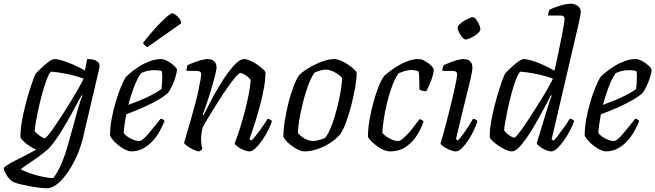

<svg xmlns="http://www.w3.org/2000/svg" viewBox="-80 -820 3550 1040"><path d="M173 200Q162 200 139 197.5Q116 195 88.5 190Q61 185 35 179Q9 173 -9 166Q-35 147 -46.5 125Q-58 103 -60 91Q-57 85 -40.5 74Q-24 63 2 50Q28 37 58 21.5Q88 6 116 -9Q96 -18 77 -31Q58 -44 45.5 -56.5Q33 -69 31 -75Q30 -112 37.5 -157Q45 -202 56.5 -247Q68 -292 80 -330Q92 -368 101.5 -393Q111 -418 114 -422Q121 -430 134 -442.5Q147 -455 162.5 -468.5Q178 -482 192 -491Q206 -500 214 -500Q232 -500 259.5 -491.5Q287 -483 319 -469Q351 -455 380 -438L392 -500Q400 -500 411.5 -499Q423 -498 434 -494Q445 -490 452 -482.5Q459 -475 459 -462Q459 -461 458.5 -455.5Q458 -450 456 -442L368 -67Q359 -31 344 6.5Q329 44 309 78.5Q289 113 266.5 140.5Q244 168 220 184Q196 200 173 200ZM208 145Q230 118 251 70.5Q272 23 290 -42L343 -233Q350 -257 356.5 -276.5Q363 -296 367 -301L362 -304Q337 -258 309.5 -207.5Q282 -157 253.5 -110.5Q225 -64 195 -28Q184 -14 161.5 4Q139 22 113 40Q87 58 65 73Q43 88 32 97Q46 105 77 116.5Q108 128 144 136Q180 144 208 145ZM163 -71Q167 -71 182 -89Q197 -107 217.5 -137.5Q238 -168 261.5 -204Q285 -240 307 -276.5Q329 -313 347 -344.5Q365 -376 373 -394Q329 -410 283 -419.5Q237 -429 195 -432Q184 -419 172 -386.5Q160 -354 148.5 -312.5Q137 -271 128 -229Q119 -187 113.5 -154.5Q108 -122 108 -110Q117 -97 136 -84Q155 -71 163 -71Z M629 0Q619 0 603.5 -7Q588 -14 571 -26Q554 -38 539.5 -53Q525 -68 516 -84Q516 -129 525 -177.5Q534 -226 547.5 -270.5Q561 -315 575.5 -350Q590 -385 601 -402Q610 -412 630 -428.5Q650 -445 676.5 -461.5Q703 -478 733 -489Q763 -500 793 -500Q808 -500 828 -489Q848 -478 863 -464Q878 -450 879 -441Q876 -420 868.5 -396.5Q861 -373 851 -352.5Q841 -332 832 -319Q814 -301 777.5 -279.5Q741 -258 695.5 -238Q650 -218 604 -201Q598 -170 594.5 -144.5Q591 -119 590 -101Q596 -90 610.5 -80Q625 -70 642 -63Q659 -56 672 -56Q681 -56 691.5 -63.5Q702 -71 716 -86.5Q730 -102 748 -124.5Q766 -147 790 -177Q798 -176 803.5 -172.5Q809 -169 811 -164Q801 -139 785.5 -110.5Q770 -82 747.5 -57Q725 -32 695.5 -16Q666 0 629 0ZM615 -252Q648 -264 682 -278Q716 -292 745.5 -307.5Q775 -323 794 -337Q796 -347 797 -358Q798 -369 798 -378Q799 -394 799 -409.5Q799 -425 795 -436Q785 -438 775 -439Q765 -440 756 -440Q735 -440 717 -435.5Q699 -431 684 -424Q663 -394 645.5 -347.5Q628 -301 615 -252ZM719 -565Q712 -568 704 -575Q696 -582 695 -588Q731 -635 764.5 -671Q798 -707 821.5 -727.5Q845 -748 853 -748Q860 -748 871 -740Q882 -732 891.5 -719.5Q901 -707 901 -693Z M999 0Q991 0 978 -5Q965 -10 952 -17.5Q939 -25 929 -33Q919 -41 917 -46Q921 -61 930.5 -93Q940 -125 953 -169.5Q966 -214 979 -264Q988 -296 994.5 -329Q1001 -362 1005.5 -386Q1010 -410 1010 -417Q1010 -428 1003 -432Q996 -436 983 -436H930Q930 -444 932 -452.5Q934 -461 936 -467Q953 -475 973 -482.5Q993 -490 1012 -495Q1031 -500 1044 -500Q1068 -500 1080.5 -488Q1093 -476 1093 -454Q1093 -445 1087.5 -422Q1082 -399 1073.5 -368Q1065 -337 1054.5 -304Q1044 -271 1034 -243Q1024 -215 1018 -199L1022 -195Q1039 -230 1060.5 -270.5Q1082 -311 1106 -351.5Q1130 -392 1154.5 -425.5Q1179 -459 1201.5 -479.5Q1224 -500 1242 -500Q1256 -500 1275 -491.5Q1294 -483 1312.5 -470.5Q1331 -458 1344 -446Q1357 -434 1358 -428Q1358 -391 1350 -345Q1342 -299 1329.5 -252.5Q1317 -206 1304.5 -166Q1292 -126 1282.5 -99Q1273 -72 1271 -66L1283 -59Q1292 -68 1308.5 -89Q1325 -110 1342 -134.5Q1359 -159 1369 -176Q1378 -176 1384.5 -171.5Q1391 -167 1393 -164Q1387 -143 1373 -115.5Q1359 -88 1341 -61.5Q1323 -35 1304.5 -17.5Q1286 0 1271 0Q1258 0 1240 -7.5Q1222 -15 1208 -25Q1194 -35 1191 -43Q1196 -55 1208.5 -91Q1221 -127 1235.5 -178Q1250 -229 1262 -283.5Q1274 -338 1278 -387Q1271 -397 1260 -405.5Q1249 -414 1238 -419.5Q1227 -425 1221 -425Q1215 -425 1196.5 -403.5Q1178 -382 1154 -348Q1130 -314 1104.5 -274Q1079 -234 1056 -196Q1033 -158 1018 -130Q1014 -115 1011.5 -99Q1009 -83 1009 -68Q1009 -55 1010.5 -42Q1012 -29 1016 -14Q1014 -11 1010.5 -7.5Q1007 -4 999 0Z M1569 0Q1556 0 1539.5 -7Q1523 -14 1506 -26Q1489 -38 1475.5 -51.5Q1462 -65 1455 -79Q1455 -120 1463 -169Q1471 -218 1483.5 -267Q1496 -316 1511.5 -355.5Q1527 -395 1542 -415Q1553 -426 1574.5 -440.5Q1596 -455 1622.5 -468.5Q1649 -482 1677.5 -491Q1706 -500 1731 -500Q1745 -500 1764 -492.5Q1783 -485 1802 -472.5Q1821 -460 1835 -447.5Q1849 -435 1852 -426Q1852 -393 1844 -347Q1836 -301 1823.5 -252Q1811 -203 1795.5 -160.5Q1780 -118 1763 -93Q1739 -65 1706.5 -44.5Q1674 -24 1638 -12Q1602 0 1569 0ZM1616 -56Q1624 -56 1636 -58.5Q1648 -61 1660.5 -65Q1673 -69 1681 -73Q1695 -90 1708.5 -121Q1722 -152 1733.5 -191Q1745 -230 1754 -269.5Q1763 -309 1768 -343Q1773 -377 1773 -398Q1764 -409 1749 -419Q1734 -429 1717 -436Q1700 -443 1685 -443Q1672 -443 1656.5 -438.5Q1641 -434 1624 -427Q1604 -399 1588 -354.5Q1572 -310 1560 -261Q1548 -212 1541 -169Q1534 -126 1534 -100Q1543 -88 1556.5 -78Q1570 -68 1586 -62Q1602 -56 1616 -56Z M2031 0Q2017 0 2000 -7Q1983 -14 1966 -26Q1949 -38 1934.5 -51.5Q1920 -65 1913 -79Q1913 -121 1921.5 -170Q1930 -219 1943 -266.5Q1956 -314 1971 -351.5Q1986 -389 2001 -409Q2012 -419 2032 -434.5Q2052 -450 2077.5 -465Q2103 -480 2131 -490Q2159 -500 2188 -500Q2203 -500 2222 -489.5Q2241 -479 2255 -465Q2269 -451 2270 -442Q2266 -410 2253 -377.5Q2240 -345 2229 -326Q2217 -326 2207.5 -328.5Q2198 -331 2192 -335Q2192 -346 2191.5 -365.5Q2191 -385 2190.5 -404.5Q2190 -424 2187 -433Q2176 -438 2165.5 -439.5Q2155 -441 2148 -441Q2132 -441 2113.5 -435.5Q2095 -430 2079 -423Q2059 -395 2043 -351Q2027 -307 2015.5 -259Q2004 -211 1998 -168.5Q1992 -126 1991 -100Q2000 -89 2015 -79Q2030 -69 2046.5 -62.5Q2063 -56 2074 -56Q2086 -56 2102 -69Q2118 -82 2134.5 -101Q2151 -120 2166 -140Q2181 -160 2192 -174Q2200 -174 2206 -170Q2212 -166 2214 -161Q2203 -127 2180 -89.5Q2157 -52 2120.5 -26Q2084 0 2031 0Z M2389 0Q2376 0 2357.5 -7.5Q2339 -15 2324 -25Q2309 -35 2306 -42Q2310 -54 2318 -83Q2326 -112 2336.5 -151Q2347 -190 2357 -231.5Q2367 -273 2376 -311.5Q2385 -350 2390.5 -378Q2396 -406 2396 -417Q2396 -428 2389 -432Q2382 -436 2370 -436H2316Q2316 -445 2318.5 -454Q2321 -463 2323 -467Q2339 -474 2359 -482Q2379 -490 2398 -495Q2417 -500 2431 -500Q2454 -500 2466.5 -488Q2479 -476 2479 -454Q2479 -445 2475 -422.5Q2471 -400 2462.5 -366Q2454 -332 2443 -287Q2432 -242 2418.5 -187Q2405 -132 2390 -66L2400 -59Q2410 -69 2425.5 -89.5Q2441 -110 2456.5 -134Q2472 -158 2482 -176Q2491 -176 2497.5 -172Q2504 -168 2506 -164Q2500 -143 2487 -115Q2474 -87 2456.5 -60.5Q2439 -34 2421.5 -17Q2404 0 2389 0ZM2442 -606Q2434 -606 2424 -617.5Q2414 -629 2406.5 -644Q2399 -659 2399 -670Q2399 -678 2409 -688Q2419 -698 2433 -706.5Q2447 -715 2460.5 -721Q2474 -727 2481 -727Q2490 -727 2499 -715Q2508 -703 2515 -687.5Q2522 -672 2522 -661Q2522 -653 2512.5 -643.5Q2503 -634 2489.5 -625.5Q2476 -617 2463 -611.5Q2450 -606 2442 -606Z M2693 0Q2678 0 2658.5 -9Q2639 -18 2620 -31Q2601 -44 2588 -56.5Q2575 -69 2573 -75Q2572 -111 2579.5 -155.5Q2587 -200 2598.5 -245.5Q2610 -291 2622 -329.5Q2634 -368 2644 -393.5Q2654 -419 2657 -423Q2663 -430 2676 -442.5Q2689 -455 2704.5 -468.5Q2720 -482 2734 -491Q2748 -500 2756 -500Q2774 -500 2802 -491.5Q2830 -483 2862 -468.5Q2894 -454 2923 -437Q2926 -449 2932.5 -477.5Q2939 -506 2946.5 -543.5Q2954 -581 2961.5 -617.5Q2969 -654 2973.5 -681.5Q2978 -709 2978 -717Q2978 -726 2972.5 -731Q2967 -736 2956 -736H2889Q2889 -744 2891.5 -753.5Q2894 -763 2896 -767Q2912 -775 2933 -782.5Q2954 -790 2975 -795Q2996 -800 3010 -800Q3033 -800 3049.5 -788Q3066 -776 3066 -754Q3066 -751 3063 -733.5Q3060 -716 3054 -690L2908 -65L2919 -58Q2929 -68 2945 -89Q2961 -110 2978 -134Q2995 -158 3006 -177Q3015 -177 3021.5 -172.5Q3028 -168 3030 -164Q3023 -143 3008.5 -115Q2994 -87 2976 -61Q2958 -35 2939.5 -17.5Q2921 0 2906 0Q2896 0 2883 -4.5Q2870 -9 2858 -16.5Q2846 -24 2837.5 -31Q2829 -38 2827 -43L2885 -233Q2892 -256 2898.5 -276Q2905 -296 2909 -301L2904 -304Q2887 -270 2865 -229Q2843 -188 2819.5 -147.5Q2796 -107 2773 -73.5Q2750 -40 2729.5 -20Q2709 0 2693 0ZM2706 -74Q2710 -74 2725 -92Q2740 -110 2760.5 -140Q2781 -170 2804 -206Q2827 -242 2849.5 -278Q2872 -314 2889.5 -345Q2907 -376 2915 -394Q2871 -410 2824.5 -419.5Q2778 -429 2738 -432Q2726 -419 2714 -387.5Q2702 -356 2691 -315Q2680 -274 2671 -232.5Q2662 -191 2656.5 -159Q2651 -127 2651 -114Q2656 -105 2667 -95.5Q2678 -86 2689.5 -80Q2701 -74 2706 -74Z M3200 0Q3190 0 3174.5 -7Q3159 -14 3142 -26Q3125 -38 3110.5 -53Q3096 -68 3087 -84Q3087 -129 3096 -177.5Q3105 -226 3118.5 -270.5Q3132 -315 3146.5 -350Q3161 -385 3172 -402Q3181 -412 3201 -428.5Q3221 -445 3247.5 -461.5Q3274 -478 3304 -489Q3334 -500 3364 -500Q3379 -500 3399 -489Q3419 -478 3434 -464Q3449 -450 3450 -441Q3447 -420 3439.5 -396.5Q3432 -373 3422 -352.5Q3412 -332 3403 -319Q3385 -301 3348.5 -279.5Q3312 -258 3266.5 -238Q3221 -218 3175 -201Q3169 -170 3165.5 -144.5Q3162 -119 3161 -101Q3167 -90 3181.5 -80Q3196 -70 3213 -63Q3230 -56 3243 -56Q3252 -56 3262.5 -63.5Q3273 -71 3287 -86.5Q3301 -102 3319 -124.5Q3337 -147 3361 -177Q3369 -176 3374.5 -172.5Q3380 -169 3382 -164Q3372 -139 3356.5 -110.5Q3341 -82 3318.5 -57Q3296 -32 3266.5 -16Q3237 0 3200 0ZM3186 -252Q3219 -264 3253 -278Q3287 -292 3316.5 -307.5Q3346 -323 3365 -337Q3367 -347 3368 -358Q3369 -369 3369 -378Q3370 -394 3370 -409.5Q3370 -425 3366 -436Q3356 -438 3346 -439Q3336 -440 3327 -440Q3306 -440 3288 -435.5Q3270 -431 3255 -424Q3234 -394 3216.5 -347.5Q3199 -301 3186 -252Z"/></svg>

Font: Texturina Medium 12pt Light
Style: Italic
Weight: 300
Italic angle: -11°
Version: Version 1.002